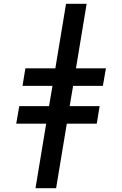

<svg xmlns="http://www.w3.org/2000/svg" viewBox="-20 -843 640 1006"><path d="M166 143 222 -195H65L81 -287H237L255 -393H98L113 -485H270L326 -823H434L378 -485H535L519 -393H363L345 -287H502L487 -195H330L274 143Z"/></svg>

Font: Iosevka Curly Slab SmBdExObl
Style: Regular
Weight: 600
Width: 7
Italic angle: -9°
Monospace: yes
Designer: Belleve Invis
Foundry: Belleve Invis
Version: Version 11.1.0; ttfautohint (v1.8.3)